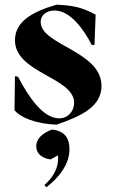

<svg xmlns="http://www.w3.org/2000/svg" viewBox="-20 -514 490 821"><path d="M42 -43C65 -13 132 16 222 19C329 -18 414 -58 414 -147C414 -296 154 -321 154 -420C154 -452 181 -469 214 -469C281 -469 340 -386 372 -322H384L389 -451C330 -484 288 -491 222 -494C111 -462 44 -418 44 -342C44 -201 297 -184 297 -74C297 -40 272 -8 233 -8C165 -8 104 -96 57 -186L44 -188ZM196 168 228 150C234 212 195 255 170 277L178 287C235 243 277 187 277 124C277 56 233 43 202 40C158 57 135 81 135 111C135 131 144 159 196 168Z"/></svg>

Font: Mazius Display
Style: Bold
Weight: 700
Designer: Alberto Casagrande & Collletttivo
Foundry: Collletttivo
Version: Version 2.000;Glyphs 3.2 (3221)